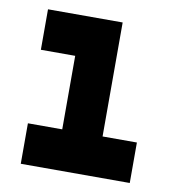

<svg xmlns="http://www.w3.org/2000/svg" viewBox="-66 -601 613 661"><g transform="rotate(10 240.0 -270.0)"><path d="M49.5 0V-141.5H169.5V-398.5H49.5V-540H310.5V-141.5H430.5V0Z"/></g></svg>

Font: Tourney Condensed Black
Style: Regular
Weight: 900
Width: 3
Designer: Tyler Finck
Foundry: Etcetera Type Co
Version: Version 1.010; ttfautohint (v1.8.3)